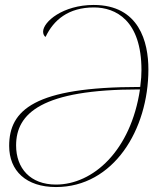

<svg xmlns="http://www.w3.org/2000/svg" viewBox="-20 -745 651 775"><path d="M206 10C438 10 579 -221 579 -465C579 -575 542 -725 358 -725C234 -725 154 -657 154 -617C154 -608 158 -599 164 -596C196 -664 256 -715 359 -715C447 -715 551 -663 551 -462C551 -443 550 -425 546 -394H543C119 -394 17 -301 17 -156C17 -55 86 10 206 10ZM206 0C102 0 45 -66 45 -158C45 -288 149 -384 541 -384H545C508 -136 355 0 206 0Z"/></svg>

Font: Noto Serif Display Thin
Style: Italic
Weight: 100
Italic angle: -12°
Designer: Monotype Design Team
Foundry: Monotype Imaging Inc.
Version: Version 2.009